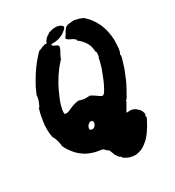

<svg xmlns="http://www.w3.org/2000/svg" viewBox="-196 -767 959 1055"><g transform="rotate(-30 283.0 -240.0)"><path d="M314 -654H318H324Q330 -654 330.5 -653.5Q331 -653 332 -653Q340 -652 345 -649Q346 -649 347 -649H348L350 -647Q351 -647 351 -646Q351 -645 352 -645Q353 -645 353 -645Q353 -644 354 -644L355 -643L356 -642Q356 -641 357.5 -641Q359 -641 358.5 -640Q358 -639 360 -639V-638Q361 -637 362 -635H364L363 -634L362 -629L361 -628Q360 -626 359 -624Q355 -619 342 -609Q333 -602 321 -596.5Q309 -591 297 -588Q283 -585 268 -585Q258 -585 255.5 -584Q253 -583 254 -580Q254 -575 258 -573Q285 -561 285 -558Q284 -558 285 -556Q286 -554 287 -553.5Q288 -553 287.5 -552Q287 -551 287 -549.5Q287 -548 286.5 -548Q286 -548 286 -546.5Q286 -545 285.5 -544.5Q285 -544 285 -542Q283 -534 273 -517Q270 -512 269 -510Q268 -508 266.5 -505Q265 -502 265.5 -501.5Q266 -501 265 -501Q259 -496 262 -492Q263 -491 260 -488Q255 -482 245 -471Q228 -453 205 -419Q190 -396 181 -380Q166 -353 150 -315Q132 -275 126 -238Q124 -223 126 -218Q127 -216 128 -215Q130 -214 139 -214.5Q148 -215 152 -217Q156 -218 168 -224Q186 -232 196 -235Q212 -240 225 -241Q231 -242 232 -241Q234 -239 240 -238Q242 -238 242 -237.5Q242 -237 250 -236Q251 -236 254.5 -234.5Q258 -233 264.5 -233Q271 -233 271.5 -233.5Q272 -234 274 -233Q276 -233 278 -233Q280 -233 280 -233.5Q280 -234 282 -233.5Q284 -233 287 -233Q290 -233 291 -234V-235L296 -234Q313 -227 341 -206Q350 -199 356 -199Q359 -198 361 -199Q366 -201 372 -209Q392 -239 411 -288Q413 -294 416 -301Q423 -318 428 -332Q436 -359 441 -382Q442 -388 442 -389Q442 -390 443 -391Q447 -392 448 -408Q449 -423 447 -426Q446 -428 445 -428Q444 -428 444 -429Q444 -443 439 -463Q434 -479 425 -492Q418 -502 408 -513Q397 -524 387 -531L385 -532L387 -533Q388 -534 388 -535Q388 -538 384 -540Q383 -540 382.5 -540.5Q382 -541 382 -541L378 -545Q377 -546 375.5 -547Q374 -548 363 -553.5Q352 -559 351 -559.5Q350 -560 349.5 -560Q349 -560 349 -561Q349 -562 348 -562H347L345 -563L344 -564Q345 -564 344 -565Q343 -566 342 -566Q341 -566 341 -566Q342 -568 340 -568Q338 -568 339 -568.5Q340 -569 339.5 -570Q339 -571 337 -571H336Q336 -571 337.5 -573Q339 -575 339.5 -576.5Q340 -578 339 -577.5Q338 -577 341 -581Q346 -585 350 -593Q358 -609 370 -623Q375 -628 376 -628Q380 -628 384 -632Q385 -633 386 -632Q390 -632 393 -633Q394 -634 396.5 -634Q399 -634 403 -634.5Q407 -635 408.5 -635Q410 -635 410.5 -635.5Q411 -636 412.5 -635.5Q414 -635 414 -636Q416 -636 421 -636Q427 -636 430 -636Q431 -635 435 -635Q441 -634 450 -631Q452 -631 452 -631Q452 -631 454 -631Q458 -628 461 -628Q462 -628 465 -626Q471 -623 473 -624Q475 -625 489 -613Q518 -586 536 -551Q546 -533 549 -522Q551 -516 552 -513Q556 -502 561 -478Q564 -465 566 -433Q566 -423 565.5 -416.5Q565 -410 565 -404Q565 -380 560 -361Q560 -359 558 -356Q552 -348 555 -341Q555 -339 555 -337Q555 -331 550 -316Q544 -295 535 -267Q533 -261 529 -251.5Q525 -242 522 -235Q517 -222 514 -216Q513 -213 512 -210Q508 -202 502 -189Q484 -154 473 -136Q469 -128 466.5 -124Q464 -120 461.5 -117Q459 -114 459 -113L458 -114Q457 -115 455 -112L454 -108Q455 -108 455 -108Q455 -106 446 -91Q443 -87 440 -80Q433 -67 428 -60Q424 -54 425 -52.5Q426 -51 434 -52Q450 -54 461 -51Q476 -47 492 -31Q505 -19 508 -3Q510 4 509 11V12L508 11Q507 9 506 13Q504 20 507 20Q508 20 507.5 21Q507 22 507 25Q505 34 496 48Q494 51 493 54Q490 59 482 74Q479 78 476 82.5Q473 87 470 92Q461 106 453 115Q439 132 433 136Q414 153 399 161Q389 166 378 169Q365 173 353 174Q344 174 337 173Q318 171 304 164Q281 153 280 147Q279 144 275.5 141Q272 138 270.5 138.5Q269 139 263 131Q257 123 253 116Q248 105 244 93Q242 87 241 85Q238 79 232 76Q226 73 219 64Q216 60 214 59Q210 57 192 54Q163 50 152 45Q148 44 143 42Q126 36 112 28Q106 24 103 22Q98 19 84 8Q68 -5 53 -25Q35 -48 26 -70Q24 -74 24 -74.5Q24 -75 25 -75.5Q26 -76 25.5 -79.5Q25 -83 23 -88Q21 -93 21 -93L22 -91L24 -89L23 -91Q23 -92 22 -96.5Q21 -101 19.5 -105Q18 -109 18 -110L17 -114Q17 -115 16 -117Q15 -123 13 -124Q12 -124 11 -128Q10 -134 6 -137Q5 -138 4 -143Q-5 -192 4 -244Q5 -249 6 -254Q7 -268 13 -291Q19 -314 20 -316Q20 -317 21 -316Q22 -315 23.5 -316.5Q25 -318 26 -320.5Q27 -323 27 -323L34 -338Q35 -340 36 -343Q38 -349 40 -354Q42 -359 42 -362.5Q42 -366 43 -368Q45 -374 44 -378Q43 -380 46.5 -387.5Q50 -395 54 -404Q58 -413 58 -413Q58 -417 83 -460Q94 -479 102 -491Q136 -542 172 -579Q182 -589 182.5 -588Q183 -587 185 -587Q188 -588 190 -590Q191 -591 191 -591Q193 -589 197 -593L198 -594Q198 -593 201 -594Q202 -595 203 -595Q204 -595 205.5 -596Q207 -597 207.5 -597Q208 -597 208.5 -597.5Q209 -598 211 -598Q212 -598 214.5 -599Q217 -600 217 -600Q217 -600 218 -600.5Q219 -601 219 -600.5Q219 -600 221 -601H223Q224 -602 224.5 -601.5Q225 -601 225.5 -601Q226 -601 230 -601Q236 -602 235 -603Q235 -604 236 -604.5Q237 -605 236.5 -606Q236 -607 237 -607Q238 -607 237.5 -608Q237 -609 238 -610Q239 -611 238.5 -611Q238 -611 239 -612V-613L240 -614Q242 -615 241.5 -616Q241 -617 242 -617Q242 -617 243 -618Q244 -619 245 -620.5Q246 -622 246 -622H247Q246 -623 247.5 -623.5Q249 -624 248.5 -624.5Q248 -625 250 -626V-627L251 -628Q253 -629 254 -629.5Q255 -630 255 -631Q255 -631 256 -632L260 -635L265 -638Q270 -640 271 -641L273 -642H271Q270 -642 270 -642Q270 -645 298 -652L305 -653Q305 -653 307 -653Q311 -653 314 -654ZM234 -109Q228 -111 221 -107Q202 -96 202 -77Q202 -70 211 -68Q224 -65 233 -74Q237 -77 241 -87Q243 -91 243 -95Q243 -99 242 -102Q239 -107 234 -109Z"/></g></svg>

Font: TT2020 Style B
Style: Italic
Weight: 400
Italic angle: -15°
Version: Version 0.2.000